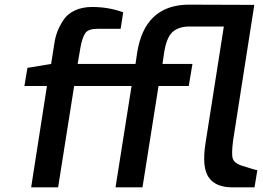

<svg xmlns="http://www.w3.org/2000/svg" viewBox="-20 -806 1131 826"><path d="M85 -436 98 -514 200 -531 214 -620Q218 -647 227 -670.5Q236 -694 253 -720Q270 -746 302 -761Q334 -776 376 -776Q448 -776 510 -753L499 -682H398Q360 -682 347 -663.5Q334 -645 326 -601L314 -531H563L570 -579Q602 -782 787 -786L1074 -785L983 -203Q975 -142 981.5 -123.5Q988 -105 1015 -95Q1080 -74 1087 -74L1075 0H980Q907 0 877.5 -43.5Q848 -87 864 -189L943 -692H796Q748 -692 722 -668Q696 -644 686 -579L679 -531H808L792 -436H662L593 0H477L546 -436H299L230 0H114L182 -436Z"/></svg>

Font: Exo
Style: Demi Bold Italic
Weight: 600
Designer: Natanael Gama
Version: Version 1